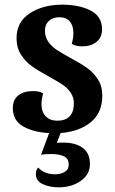

<svg xmlns="http://www.w3.org/2000/svg" viewBox="-20 -550 494 824"><path d="M240 21 224 63Q234 62 252 62Q305 62 335.5 85Q366 108 366 154Q366 199 326.5 226.5Q287 254 232 254Q194 254 164 240.5Q134 227 134 197Q134 178 144 169Q170 198 217 198Q241 198 258 187.5Q275 177 275 156Q275 130 254 120.5Q233 111 198 111Q176 111 156 114L191 21Q124 18 79.5 -7.5Q35 -33 35 -86Q35 -122 58.5 -140.5Q82 -159 121 -159Q153 -159 165 -149Q158 -123 158 -103Q158 -70 176 -51Q194 -32 226 -32Q261 -32 279 -51Q297 -70 297 -106Q297 -133 282.5 -153.5Q268 -174 246.5 -188Q225 -202 187 -223Q143 -247 116 -266.5Q89 -286 70 -315.5Q51 -345 51 -386Q51 -456 108 -493Q165 -530 247 -530Q319 -530 368.5 -505Q418 -480 418 -424Q418 -389 394 -370Q370 -351 332 -351Q320 -351 307.5 -354Q295 -357 288 -362Q295 -387 295 -408Q295 -440 279.5 -458Q264 -476 235 -476Q207 -476 190 -460.5Q173 -445 173 -418Q173 -391 187.5 -370.5Q202 -350 223.5 -336Q245 -322 283 -301Q326 -278 353.5 -258.5Q381 -239 400 -209.5Q419 -180 419 -139Q419 -66 369.5 -25.5Q320 15 240 21Z"/></svg>

Font: Sansita Medium
Style: Regular
Weight: 500
Designer: Pablo Cosgaya
Foundry: Omnibus-Type
Version: Version 1.006